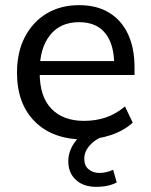

<svg xmlns="http://www.w3.org/2000/svg" viewBox="-20 -532 585 745"><path d="M305 9Q185 9 115.5 -60Q46 -129 46 -250Q46 -330 76.5 -388.5Q107 -447 161 -479.5Q215 -512 287 -512Q356 -512 404 -482.5Q452 -453 477 -399Q502 -345 502 -271V-241H117V-295H440L423 -282Q423 -360 388.5 -403Q354 -446 287 -446Q214 -446 174 -395.5Q134 -345 134 -258V-249Q134 -157 179.5 -110Q225 -63 306 -63Q351 -63 390 -76Q429 -89 465 -119L495 -56Q461 -25 410.5 -8Q360 9 305 9ZM353 193Q304 193 274.5 166Q245 139 245 94Q245 54 271 18.5Q297 -17 342 -37L373 0Q357 7 342 19Q327 31 317 47.5Q307 64 307 84Q307 111 324 125Q341 139 365 139Q379 139 392 136Q405 133 419 127L433 176Q418 184 398 188.5Q378 193 353 193Z"/></svg>

Font: Mulish Medium
Style: Regular
Weight: 500
Designer: Vernon Adams
Foundry: Vernon Adams
Version: Version 3.603; ttfautohint (v1.8.3)